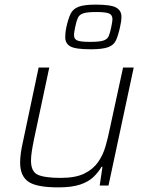

<svg xmlns="http://www.w3.org/2000/svg" viewBox="-20 -802 643 830"><path d="M232 8Q137 8 102 -17Q67 -42 67 -99Q67 -137 80 -193L147 -510H193L127 -200Q121 -171 117.5 -148Q114 -125 114 -108Q114 -60 143.5 -46.5Q173 -33 243 -33Q306 -33 344 -51.5Q382 -70 403.5 -100.5Q425 -131 436 -169Q447 -207 455 -247L512 -510H558L449 0H411L423 -81H419Q405 -57 383.5 -36.5Q362 -16 326 -4Q290 8 232 8ZM372 -589Q306 -589 284 -601.5Q262 -614 262 -641Q262 -650 263 -660.5Q264 -671 267 -685Q275 -721 285 -742Q295 -763 319 -772.5Q343 -782 394 -782Q460 -782 482.5 -769Q505 -756 505 -730Q505 -720 503.5 -709.5Q502 -699 499 -685Q491 -649 481.5 -628Q472 -607 447.5 -598Q423 -589 372 -589ZM370 -621Q409 -621 426.5 -626.5Q444 -632 450 -646Q456 -660 461 -685Q463 -696 464.5 -704.5Q466 -713 466 -720Q466 -737 452 -743.5Q438 -750 396 -750Q358 -750 340.5 -744.5Q323 -739 316.5 -724.5Q310 -710 305 -685Q303 -675 301.5 -666Q300 -657 300 -650Q300 -633 314 -627Q328 -621 370 -621Z"/></svg>

Font: Saira ExtraLight
Style: Italic
Weight: 200
Italic angle: -12°
Designer: Hector Gatti with collaboration of the Omnibus-Type team
Foundry: Omnibus-Type
Version: Version 1.100; ttfautohint (v1.8.3)